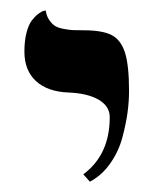

<svg xmlns="http://www.w3.org/2000/svg" viewBox="-20 -586 310 369"><path d="M152.8 -236.8 140.1 -251Q190.9 -288.6 190.9 -360.8Q190.9 -381.8 169.7 -394.3Q148.4 -406.7 111.8 -408.2Q71.3 -409.7 49.1 -430.2Q26.9 -450.7 26.9 -486.8Q26.9 -507.8 31 -523.4Q35.2 -539.1 41.3 -546.9Q47.4 -554.7 53.5 -559.3Q59.6 -564 63.5 -564.9L67.9 -565.9Q69.3 -555.2 74.7 -547.4Q80.1 -539.6 86.2 -535.9Q92.3 -532.2 103.3 -530.3Q114.3 -528.3 120.8 -528.1Q127.4 -527.8 140.1 -527.8Q176.8 -527.8 194.6 -518.6Q212.4 -509.3 220.2 -484.9Q228 -460.4 228 -411.1Q228 -391.1 225.1 -369.6Q222.2 -348.1 215.1 -321.5Q208 -294.9 191.9 -272Q175.8 -249 152.8 -236.8Z"/></svg>

Font: Linear Smooth Low Contrast
Style: Regular
Weight: 500
Designer: Philipp H. Poll, Flanker
Foundry: Philipp H. Poll, reworked by Flanker
Version: Version 1.010 | FøM Fix